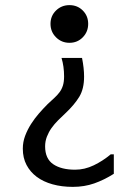

<svg xmlns="http://www.w3.org/2000/svg" viewBox="-20 -567 540 749"><path d="M424 35V111Q386 135 347.5 148.5Q309 162 264 162Q221 162 185 152Q149 142 123.5 123Q98 104 83.5 76.5Q69 49 69 13Q69 -13 78 -37Q87 -61 101 -83Q115 -105 132 -124.5Q149 -144 166 -161Q181 -175 192.5 -185.5Q204 -196 212.5 -207.5Q221 -219 225.5 -233.5Q230 -248 230 -269Q230 -308 220 -341H300Q308 -301 308 -268Q308 -220 289 -189Q270 -158 236 -126Q221 -112 206.5 -97.5Q192 -83 181 -67.5Q170 -52 163 -34Q156 -16 156 4Q156 52 187.5 73.5Q219 95 273 95Q310 95 345.5 78Q381 61 412 35ZM324 -474Q324 -443 303 -421.5Q282 -400 251 -400Q220 -400 198.5 -421.5Q177 -443 177 -474Q177 -505 198.5 -526Q220 -547 251 -547Q282 -547 303 -526Q324 -505 324 -474Z"/></svg>

Font: D2Coding
Style: Regular
Weight: 400
Monospace: yes
Designer: Yong-Rak Park; Jeong-Hwan Yoon; Sang-Min Lee;
Foundry: NHN Corporation
Version: Version 1.3.2; Build 20180524